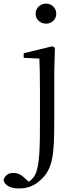

<svg xmlns="http://www.w3.org/2000/svg" viewBox="-99 -788 430 1079"><path d="M7.9 271C58.5 271 98.2 255 137.4 215.6C197.6 156.2 205.9 78 205.9 -104.3V-380.2L209.7 -519.4L194.9 -528L34.1 -488.6V-463L122.3 -458.9C124.5 -408.8 125.5 -355.1 125.5 -287.7V-96C125.5 39.9 124 143.3 98.3 194.2C85.8 217.6 67.1 232.7 47.8 242.8V252.4H76.1V245.6L42.7 215.4C19.8 192.6 -0.3 183.9 -24 183.9C-52.8 183.9 -72.9 198.4 -78.7 224.9C-73.8 250.3 -46.1 271 7.9 271ZM159.6 -655C190.8 -655 217.2 -677.9 217.2 -711.1C217.2 -743.7 190.8 -767.7 159.6 -767.7C128.2 -767.7 101.1 -743.7 101.1 -711.1C101.1 -677.9 128.2 -655 159.6 -655Z"/></svg>

Font: Source Han Serif TW VF
Style: Regular
Weight: 250
Designer: Ryoko NISHIZUKA 西塚涼子 (kana & ideographs); Frank Grießhammer (Latin, Greek & Cyrillic); Wenlong ZHANG 张文龙 (bopomofo); San
Foundry: Adobe
Version: Version 2.002;hotconv 1.1.0;makeotfexe 2.6.0